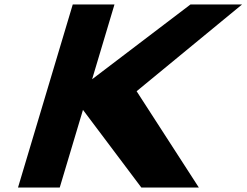

<svg xmlns="http://www.w3.org/2000/svg" viewBox="-20 -845 1111 865"><path d="M875.9 0 595.5 -434 1070.7 -825H838.3L395 -488L495.8 -825H307.8L61.1 0H249.1L353.8 -350L616.9 0Z"/></svg>

Font: Hussar
Style: BdSuprExtOblThree
Weight: 700
Foundry: Cannot Into Space Fonts
Version: Version 2.00